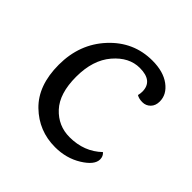

<svg xmlns="http://www.w3.org/2000/svg" viewBox="-142 -642 776 776"><g transform="rotate(45 245.5 -254.0)"><path d="M444 -421Q444 -397 430 -383Q416 -369 396 -369Q376 -369 363 -377Q366 -388 366 -399Q366 -460 291 -460Q230 -460 182 -404Q134 -348 134 -252.5Q134 -157 178.5 -109Q223 -61 288 -61Q371 -61 426 -114Q439 -103 439 -85Q439 -53 389 -22Q339 9 275 9Q182 9 116 -55Q50 -119 50 -237.5Q50 -356 124.5 -436.5Q199 -517 306 -517Q369 -517 406.5 -489Q444 -461 444 -421Z"/></g></svg>

Font: Laila
Style: Regular
Weight: 400
Designer: Hitesh Malaviya
Foundry: Indian Type Foundry
Version: Version 1.302;PS 1.0;hotconv 1.0.78;makeotf.lib2.5.61930; tt